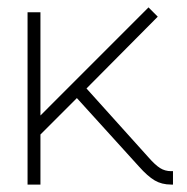

<svg xmlns="http://www.w3.org/2000/svg" viewBox="-20 -497 504 517"><path d="M88.9 0H54.2V-463.9H88.9V-186L379.9 -477.1L404.8 -452.1L212.9 -258.8L379.9 -73.2Q397.9 -52.7 411.1 -44.4Q424.3 -36.1 440.9 -36.1H445.8V0H440.9Q415.5 0 396.5 -11.2Q377.4 -22.5 354 -48.8L187 -232.9L88.9 -134.8Z"/></svg>

Font: RawengulkSans
Style: Regular
Weight: 500
Designer: gluk (gluksza@wp.pl)
Foundry: gluk (gluksza@wp.pl)
Version: Version 0.94